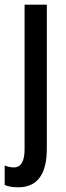

<svg xmlns="http://www.w3.org/2000/svg" viewBox="-41 -560 284 820"><path d="M36 240Q2 240 -21 230V147Q0 155 18 155Q64 155 64 77V-540H159V75Q159 240 36 240Z"/></svg>

Font: Noto Sans Gujarati UI ExtraCondensed Medium
Style: Regular
Weight: 500
Width: 2
Designer: Jelle Bosma - Monotype Design Team, Universal Thirst
Foundry: Monotype Imaging Inc.
Version: Version 2.106; ttfautohint (v1.8.4.7-5d5b)